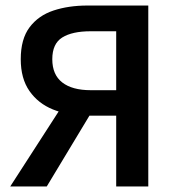

<svg xmlns="http://www.w3.org/2000/svg" viewBox="-20 -674 640 694"><path d="M400 0V-256H288Q224 -257 171 -278.5Q118 -300 86.5 -345Q55 -390 55 -460Q55 -533 87 -575.5Q119 -618 173.5 -636Q228 -654 296 -654H516V0ZM308 -348H400V-561H308Q241 -561 205 -538.5Q169 -516 169 -460Q169 -404 205 -376Q241 -348 308 -348ZM17 0 239 -344 322 -287 149 0Z"/></svg>

Font: Source Code Pro SemiBold
Style: Regular
Weight: 600
Monospace: yes
Designer: Paul D. Hunt, Teo Tuominen
Foundry: Adobe Systems Incorporated
Version: Version 1.018;hotconv 1.0.116;makeotfexe 2.5.65601